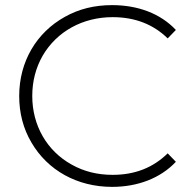

<svg xmlns="http://www.w3.org/2000/svg" viewBox="-20 -725 756 750"><path d="M55 -350C55 -283 71 -222 103 -168C166 -60 281 5 418 5C518 5 607 -29 667 -93L635 -126C578 -70 507 -42 420 -42C361 -42 308 -55 260 -82C164 -135 106 -234 106 -350C106 -408 120 -461 147 -508C202 -602 303 -658 420 -658C507 -658 579 -630 635 -575L667 -608C607 -672 519 -705 418 -705C349 -705 288 -690 233 -659C123 -598 55 -485 55 -350Z"/></svg>

Font: Montserrat Light
Style: Regular
Weight: 300
Designer: Julieta Ulanovsky
Foundry: Julieta Ulanovsky
Version: Version 7.200